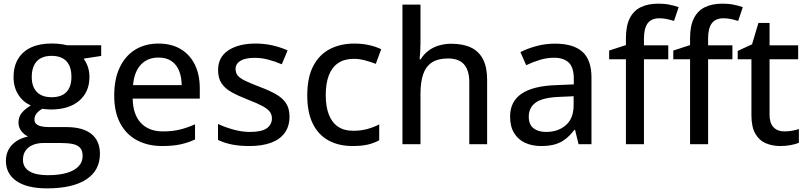

<svg xmlns="http://www.w3.org/2000/svg" viewBox="-20 -785 4394 1045"><path d="M235.8 240.2Q127.9 240.2 70.1 200.7Q12.2 161.1 12.2 90.3Q12.2 40 43.9 5.1Q75.7 -29.8 132.8 -42Q111.3 -51.8 95.9 -72Q80.6 -92.3 80.6 -117.7Q80.6 -147.5 97.4 -169.2Q114.3 -190.9 147.9 -211.4Q105.5 -229 79.6 -269.8Q53.7 -310.5 53.7 -365.2Q53.7 -423.3 78.4 -464.4Q103 -505.4 149.4 -526.9Q195.8 -548.3 262.2 -548.3Q276.9 -548.3 292.5 -547.1Q308.1 -545.9 322.3 -543.5Q336.4 -541 345.2 -538.6H530.8V-480.5L435.1 -465.8Q449.2 -447.3 458 -421.9Q466.8 -396.5 466.8 -366.2Q466.8 -284.2 410.9 -236.6Q355 -189 256.3 -189Q233.4 -189.5 210 -192.9Q189 -180.7 178.2 -166.3Q167.5 -151.9 167.5 -133.3Q167.5 -119.1 177 -110.4Q186.5 -101.6 204.6 -97.4Q222.7 -93.3 248.5 -93.3H342.3Q430.2 -93.3 477.1 -56.2Q523.9 -19 523.9 52.2Q523.9 142.6 449.7 191.4Q375.5 240.2 235.8 240.2ZM239.3 168.5Q302.2 168.5 344.5 155.8Q386.7 143.1 408.2 119.6Q429.7 96.2 429.7 64Q429.7 34.7 415.8 19.3Q401.9 3.9 374.5 -1.5Q347.2 -6.8 307.1 -6.8H218.3Q184.1 -6.8 158.7 3.9Q133.3 14.6 119.1 34.9Q105 55.2 105 85Q105 125.5 139.9 147Q174.8 168.5 239.3 168.5ZM260.7 -255.9Q314.9 -255.9 341.8 -284.4Q368.7 -313 368.7 -366.2Q368.7 -423.3 341.3 -452.1Q314 -481 260.3 -481Q208 -481 180.4 -451.4Q152.8 -421.9 152.8 -365.2Q152.8 -313 180.7 -284.4Q208.5 -255.9 260.7 -255.9Z M842.8 -547.9Q913.1 -547.9 963.4 -517.8Q1013.7 -487.8 1040.5 -433.1Q1067.4 -378.4 1067.4 -304.2V-248.5H702.1Q703.6 -162.1 746.6 -116Q789.6 -69.8 867.2 -69.8Q918.5 -69.8 958.5 -79.6Q998.5 -89.4 1041.5 -108.4V-25.9Q1001 -7.3 960.2 1.2Q919.4 9.8 862.8 9.8Q784.7 9.8 725.8 -21.5Q667 -52.7 634.3 -114Q601.6 -175.3 601.6 -265.1Q601.6 -354 631.3 -417.2Q661.1 -480.5 715.3 -514.2Q769.5 -547.9 842.8 -547.9ZM842.3 -471.7Q782.7 -471.7 746.6 -432.9Q710.4 -394 704.1 -321.8H968.8Q968.3 -366.2 954.6 -399.9Q940.9 -433.6 913.3 -452.6Q885.7 -471.7 842.3 -471.7Z M1555.7 -150.4Q1555.7 -98.1 1530 -62.3Q1504.4 -26.4 1455.6 -8.3Q1406.7 9.8 1338.4 9.8Q1281.7 9.8 1240.7 1.2Q1199.7 -7.3 1166.5 -23.4V-110.4Q1202.1 -93.3 1249 -80.1Q1295.9 -66.9 1340.8 -66.9Q1403.8 -66.9 1431.9 -86.9Q1460 -106.9 1460 -141.1Q1460 -161.1 1448.7 -176.5Q1437.5 -191.9 1409.4 -207.3Q1381.3 -222.7 1329.1 -242.7Q1277.8 -262.7 1241.5 -282.7Q1205.1 -302.7 1186 -331.1Q1167 -359.4 1167 -404.3Q1167 -474.1 1222.9 -511Q1278.8 -547.9 1370.6 -547.9Q1419.4 -547.9 1462.6 -538.1Q1505.9 -528.3 1545.4 -510.7L1513.7 -435.1Q1478.5 -450.2 1441.4 -460.2Q1404.3 -470.2 1365.7 -470.2Q1315.4 -470.2 1288.8 -454.1Q1262.2 -438 1262.2 -409.7Q1262.2 -387.7 1274.7 -373Q1287.1 -358.4 1316.4 -344.5Q1345.7 -330.6 1395.5 -311.5Q1444.8 -293 1480.7 -272.9Q1516.6 -252.9 1536.1 -224.1Q1555.7 -195.3 1555.7 -150.4Z M1898.9 9.8Q1824.7 9.8 1769 -20Q1713.4 -49.8 1682.9 -111.1Q1652.3 -172.4 1652.3 -266.1Q1652.3 -363.8 1685.1 -426Q1717.8 -488.3 1775.6 -518.1Q1833.5 -547.9 1908.2 -547.9Q1952.1 -547.9 1990.5 -539.1Q2028.8 -530.3 2054.7 -517.1L2025.4 -437.5Q1998 -448.2 1966.6 -456.5Q1935.1 -464.8 1906.7 -464.8Q1855 -464.8 1821 -442.1Q1787.1 -419.4 1770 -375.5Q1752.9 -331.5 1752.9 -267.1Q1752.9 -204.6 1769.8 -161.4Q1786.6 -118.2 1819.6 -95.7Q1852.5 -73.2 1901.9 -73.2Q1945.3 -73.2 1980 -83Q2014.6 -92.8 2043.9 -107.9V-21.5Q2015.6 -5.9 1981.4 2Q1947.3 9.8 1898.9 9.8Z M2268.6 -759.8V-550.8Q2268.6 -525.9 2267.1 -502Q2265.6 -478 2263.7 -461.9H2269.5Q2286.6 -490.2 2311.8 -509Q2336.9 -527.8 2368.9 -537.4Q2400.9 -546.9 2436.5 -546.9Q2499.5 -546.9 2543 -526.4Q2586.4 -505.9 2608.9 -462.6Q2631.3 -419.4 2631.3 -350.6V0H2534.2V-337.4Q2534.2 -401.9 2505.9 -434.3Q2477.5 -466.8 2418.9 -466.8Q2363.3 -466.8 2330.1 -444.6Q2296.9 -422.4 2282.7 -379.4Q2268.6 -336.4 2268.6 -273.9V0H2170.4V-759.8Z M3001 -547.4Q3100.6 -547.4 3149.9 -503.2Q3199.2 -459 3199.2 -363.8V0H3128.9L3109.9 -78.1H3106Q3083.5 -48.8 3059.1 -29.3Q3034.7 -9.8 3002.7 0Q2970.7 9.8 2924.8 9.8Q2876 9.8 2837.9 -7.8Q2799.8 -25.4 2778.1 -60.8Q2756.3 -96.2 2756.3 -150.9Q2756.3 -232.9 2819.3 -275.4Q2882.3 -317.9 3010.3 -321.8L3103 -325.7V-356Q3103 -418.9 3075 -444.8Q3046.9 -470.7 2996.6 -470.7Q2955.1 -470.7 2917 -458.7Q2878.9 -446.8 2843.8 -430.2L2812.5 -501.5Q2850.6 -521 2899.2 -534.2Q2947.8 -547.4 3001 -547.4ZM3102.1 -261.2 3026.9 -257.8Q2933.6 -254.4 2895.8 -226.8Q2857.9 -199.2 2857.9 -149.9Q2857.9 -106.9 2883.8 -86.9Q2909.7 -66.9 2952.1 -66.9Q3017.6 -66.9 3059.8 -103.8Q3102.1 -140.6 3102.1 -212.9Z M3617.2 -462.4H3484.9V0H3386.7V-462.4H3295.4V-509.8L3386.7 -539.6V-576.7Q3386.7 -644.5 3407.7 -685.8Q3428.7 -727.1 3468 -746.1Q3507.3 -765.1 3563.5 -765.1Q3597.2 -765.1 3625.2 -759.3Q3653.3 -753.4 3673.8 -746.1L3648.4 -670.9Q3631.8 -676.3 3611.3 -680.9Q3590.8 -685.5 3567.9 -685.5Q3525.4 -685.5 3505.1 -658.2Q3484.9 -630.9 3484.9 -575.7V-538.1H3617.2ZM3966.3 -462.4H3834V0H3735.8V-462.4H3644.5V-509.8L3735.8 -539.6V-576.7Q3735.8 -644.5 3756.8 -685.8Q3777.8 -727.1 3817.1 -746.1Q3856.4 -765.1 3912.6 -765.1Q3946.3 -765.1 3974.4 -759.3Q4002.4 -753.4 4022.9 -746.1L3997.6 -670.9Q3981 -676.3 3960.4 -680.9Q3939.9 -685.5 3917 -685.5Q3874.5 -685.5 3854.2 -658.2Q3834 -630.9 3834 -575.7V-538.1H3966.3Z M4248.5 -69.8Q4269.5 -69.8 4291 -73.5Q4312.5 -77.1 4328.1 -83V-7.8Q4311.5 -0.5 4283.9 4.6Q4256.3 9.8 4227.5 9.8Q4183.6 9.8 4147.9 -5.4Q4112.3 -20.5 4091.1 -57.1Q4069.8 -93.8 4069.8 -158.7V-462.4H3995.1V-507.8L4073.2 -543.9L4107.9 -660.2H4168.5V-538.1H4324.2V-462.4H4168.5V-160.2Q4168.5 -114.7 4190.2 -92.3Q4211.9 -69.8 4248.5 -69.8Z"/></svg>

Font: Open Sans Medium
Style: Regular
Weight: 500
Designer: Monotype Design Team
Foundry: Monotype Imaging Inc.
Version: Version 3.000